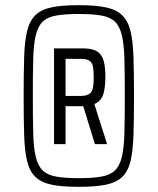

<svg xmlns="http://www.w3.org/2000/svg" viewBox="-20 -716 611 744"><path d="M285.2 8Q221 8 180.6 -0.2Q140.3 -8.5 117.7 -30Q95.1 -51.5 85.3 -90.7Q75.6 -129.9 73.6 -192.2Q71.6 -254.5 71.6 -344Q71.6 -432.9 73.6 -495.1Q75.6 -557.4 85.3 -596.6Q95.1 -635.9 117.7 -657.7Q140.3 -679.5 180.6 -687.7Q221 -696 285.2 -696Q349.3 -696 389.9 -687.5Q430.5 -679 453.1 -657.2Q475.7 -635.5 485.5 -596Q495.2 -556.5 497.2 -494.7Q499.2 -433 499.2 -344Q499.2 -254.5 497.2 -192.2Q495.2 -129.9 485.5 -90.7Q475.7 -51.5 453.1 -30Q430.5 -8.5 389.9 -0.2Q349.3 8 285.2 8ZM285.2 -25.6Q338.6 -25.6 372.6 -31.6Q406.6 -37.5 425.1 -55.2Q443.6 -72.8 452.1 -107.7Q460.6 -142.6 462.1 -200.3Q463.6 -258 463.6 -344Q463.6 -430 462.1 -487.4Q460.6 -544.8 452.1 -579.7Q443.6 -614.7 425.1 -632.3Q406.6 -649.9 372.6 -655.9Q338.6 -661.8 285.2 -661.8Q232.2 -661.8 198.2 -655.9Q164.2 -649.9 145.7 -632.3Q127.2 -614.7 118.7 -579.7Q110.2 -544.8 108.7 -487.4Q107.2 -430 107.2 -344Q107.2 -258 108.7 -200.3Q110.2 -142.6 118.7 -107.7Q127.2 -72.8 145.7 -55.2Q164.2 -37.5 198.2 -31.6Q232.2 -25.6 285.2 -25.6ZM189.4 -157.5V-528.5H302.1Q339.7 -528.5 358 -515.5Q376.3 -502.5 382.4 -477.9Q388.4 -453.4 388.4 -417.7Q388.4 -376.7 380 -350.2Q371.5 -323.7 345.6 -312.7L395 -157.5H347.8L302.6 -304.5H234V-157.5ZM234 -344.3H291.7Q315 -344.3 325.9 -351.8Q336.8 -359.2 340 -375Q343.2 -390.9 343.2 -417.2Q343.2 -443.6 339.8 -459.2Q336.3 -474.8 325.6 -481.4Q314.9 -488 293.1 -488H234Z"/></svg>

Font: Saira Thin Condensed
Style: Regular
Weight: 100
Width: 3
Version: Version 1.101